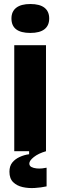

<svg xmlns="http://www.w3.org/2000/svg" viewBox="-20 -753 300 956"><path d="M51 0V-528H209V0ZM131 -589Q84 -589 60.5 -607Q37 -625 37 -661Q37 -696 61 -714.5Q85 -733 131 -733Q178 -733 201.5 -714.5Q225 -696 225 -661Q225 -626 201.5 -607.5Q178 -589 131 -589ZM212 175Q185 181 153 183Q121 185 92.5 178.5Q64 172 45.5 154Q27 136 27 102Q27 74 41 56.5Q55 39 78 28.5Q101 18 125 15V-7H209V0Q171 11 148.5 29Q126 47 126 61Q126 73 136.5 78.5Q147 84 161.5 85.5Q176 87 190 85.5Q204 84 212 82Z"/></svg>

Font: Bricolage Grotesque 24pt SemiCondensed ExtraBold
Style: Regular
Weight: 800
Width: 4
Designer: Mathieu Triay
Foundry: Atelier Triay
Version: Version 1.001;gftools[0.9.33.dev8+g029e19f]